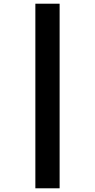

<svg xmlns="http://www.w3.org/2000/svg" viewBox="-20 -852 515 1037"><path d="M302 -832V165H171V-832Z"/></svg>

Font: Noto Sans Oriya Cond Blk
Style: Regular
Weight: 900
Width: 3
Designer: Amélie Bonet and Sol Matas
Foundry: Google LLC
Version: Version 2.006; ttfautohint (v1.8.4.7-5d5b)